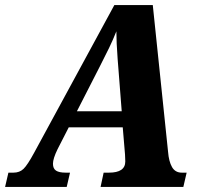

<svg xmlns="http://www.w3.org/2000/svg" viewBox="-62 -734 787 754"><path d="M671 -56 658 0H333L345 -56H366Q430 -56 430 -100L429 -127L420 -234H208L164 -148Q146 -111 146 -91Q146 -72 158 -64Q170 -56 196 -56H213L200 0H-42L-29 -56H-9Q15 -56 30.5 -71Q46 -86 72 -134L387 -714H538L598 -138Q601 -100 613.5 -78Q626 -56 652 -56ZM416 -297 403 -464 400 -502Q395 -569 395 -611Q382 -578 366.5 -546Q351 -514 330 -473L240 -297Z"/></svg>

Font: Noto Serif NarrowExtraBold
Style: Italic
Weight: 800
Width: 4
Italic angle: -12°
Designer: Monotype Design Team
Foundry: Monotype Imaging Inc.
Version: Version 1.001